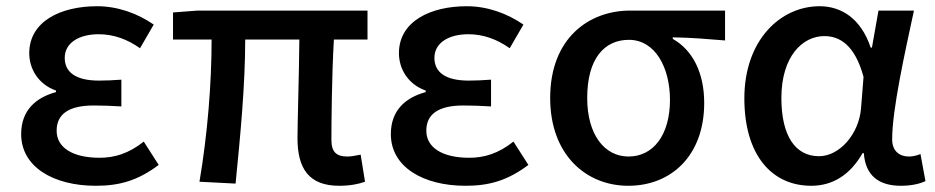

<svg xmlns="http://www.w3.org/2000/svg" viewBox="-20 -584 3006 617"><path d="M288 13C363 13 422 -3 490 -54L442 -129C393 -90 347 -77 300 -77C213 -77 162 -110 162 -164C162 -218 202 -245 281 -245C309 -245 338 -244 370 -242V-328C343 -326 320 -325 298 -325C222 -325 188 -353 188 -398C188 -447 235 -474 297 -474C345 -474 389 -458 430 -429L474 -505C422 -541 358 -564 292 -564C176 -564 74 -516 74 -413C74 -363 103 -313 160 -293V-288C97 -271 48 -231 48 -153C48 -48 151 13 288 13Z M1070 13C1106 13 1134 7 1153 0L1139 -87C1120 -83 1106 -81 1096 -81C1062 -81 1045 -95 1045 -134C1045 -178 1046 -341 1053 -457H1161V-550H615L536 -544V-457H660C660 -317 647 -153 621 0L737 6C752 -144 768 -310 768 -457H942C941 -346 936 -190 936 -140C936 -43 972 13 1070 13Z M1476 13C1551 13 1610 -3 1678 -54L1630 -129C1581 -90 1535 -77 1488 -77C1401 -77 1350 -110 1350 -164C1350 -218 1390 -245 1469 -245C1497 -245 1526 -244 1558 -242V-328C1531 -326 1508 -325 1486 -325C1410 -325 1376 -353 1376 -398C1376 -447 1423 -474 1485 -474C1533 -474 1577 -458 1618 -429L1662 -505C1610 -541 1546 -564 1480 -564C1364 -564 1262 -516 1262 -413C1262 -363 1291 -313 1348 -293V-288C1285 -271 1236 -231 1236 -153C1236 -48 1339 13 1476 13Z M1999 13C2138 13 2243 -85 2243 -253C2243 -350 2206 -423 2142 -459V-464C2202 -463 2249 -459 2310 -454V-550H2005C1872 -550 1748 -461 1748 -269C1748 -87 1863 13 1999 13ZM2000 -81C1922 -81 1867 -152 1867 -269C1867 -397 1923 -456 2001 -456C2086 -456 2133 -366 2133 -263C2133 -150 2079 -81 2000 -81Z M2587 13C2656 13 2712 -22 2752 -92H2756C2761 -18 2806 13 2875 13C2911 13 2937 6 2954 -2L2938 -89C2926 -84 2913 -81 2901 -81C2870 -81 2847 -99 2847 -136C2847 -231 2887 -411 2917 -550H2803L2782 -431H2778C2746 -527 2681 -564 2614 -564C2487 -564 2372 -454 2372 -268C2372 -87 2459 13 2587 13ZM2612 -82C2536 -82 2491 -147 2491 -269C2491 -403 2559 -468 2629 -468C2678 -468 2727 -440 2755 -337L2747 -236C2740 -152 2677 -82 2612 -82Z"/></svg>

Font: DAIFUKU Sans JP Medium
Style: Regular
Weight: 500
Designer: Original font ‘Source Han Sans JP’ : Ryoko NISHIZUKA  (kana, bopomofo & ideographs); Paul D. Hunt (Latin, Greek & Cyrill
Foundry: Daifuku
Version: Version 1.000